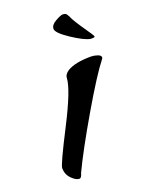

<svg xmlns="http://www.w3.org/2000/svg" viewBox="-120 -614 549 725"><g transform="rotate(-20 154.5 -251.5)"><path d="M72 51Q58 51 41 33.5Q24 16 24 -9Q24 -23 89.5 -150.5Q155 -278 157 -323Q157 -337 175 -349Q207 -368 270 -368Q282 -368 295.5 -363.5Q309 -359 309 -351Q309 -347 306 -344Q268 -296 195 -171Q122 -46 85 32Q80 51 72 51ZM246 -537Q246 -537 251 -526Q261 -508 276 -486Q309 -439 309 -435Q309 -431 299 -431H292Q268 -435 220.5 -466.5Q173 -498 173 -514Q173 -530 194.5 -542Q216 -554 224 -554Q232 -554 235.5 -551.5Q239 -549 240.5 -546.5Q242 -544 246 -537Z"/></g></svg>

Font: Condiment
Style: Regular
Weight: 400
Designer: Angel Koziupa, Alejandro Paul
Foundry: Angel Koziupa, Alejandro Paul
Version: Version 1.001